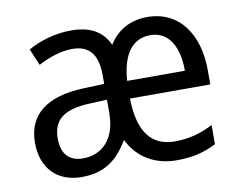

<svg xmlns="http://www.w3.org/2000/svg" viewBox="-65 -633 916 730"><g transform="rotate(-10 392.5 -268.0)"><path d="M545 -546C479 -546 428 -517 396 -465C371 -520 324 -546 250 -546C188 -546 128 -527 84 -502L111 -438C153 -460 199 -476 243 -476C304 -476 340 -443 340 -358V-324L261 -321C115 -316 42 -256 42 -149C42 -49 102 10 195 10C284 10 335 -30 377 -101C413 -28 479 10 563 10C623 10 667 -1 715 -25V-99C668 -75 624 -62 567 -62C477 -62 429 -123 427 -252H737V-307C737 -446 668 -546 545 -546ZM544 -476C617 -476 651 -411 651 -320H428C435 -423 476 -476 544 -476ZM274 -260 340 -263V-213C340 -111 286 -59 212 -59C162 -59 130 -87 130 -149C130 -219 168 -256 274 -260Z"/></g></svg>

Font: Noto Sans Ethiopic SemiCondensed
Style: Regular
Weight: 400
Width: 4
Designer: Monotype Design Team
Foundry: Monotype Imaging Inc.
Version: Version 2.102